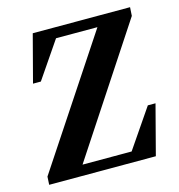

<svg xmlns="http://www.w3.org/2000/svg" viewBox="-94 -696 729 780"><g transform="rotate(-15 270.0 -306.0)"><path d="M18 0 19.9 -34.1 373.1 -567.9H199L93.9 -413.9H60.9L112.9 -612H522.1L519.9 -575.9L170.1 -44.1H376.6L488.7 -208.1H521L466.6 0Z"/></g></svg>

Font: Ancizar Serif Light
Style: Italic
Weight: 300
Italic angle: -4°
Designer: Cesar Puertas, Viviana Monsalve, Julian Moncada, Julian Prieto, Jose Castro, Felipe Aragon, Mariel Hernandez, Sara Alarc
Version: Version 8.100